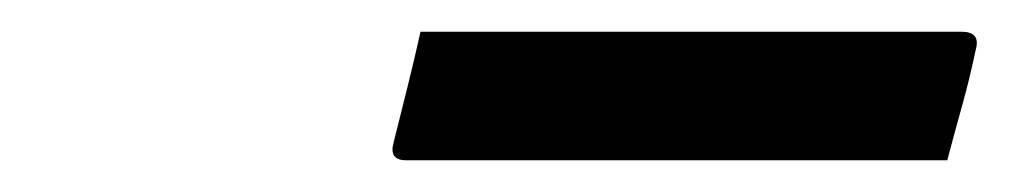

<svg xmlns="http://www.w3.org/2000/svg" viewBox="-20 -774 640 121"><path d="M245 -754H586Q598 -754 595 -743Q591 -724 586.5 -708Q582 -692 577 -673H236Q225 -673 228 -684Q233 -704 237 -720Q241 -736 245 -754Z"/></svg>

Font: Recursive Sn Lnr St
Style: Italic
Weight: 400
Italic angle: -15°
Version: Version 1.079;hotconv 1.0.112;makeotfexe 2.5.65598; ttfautoh